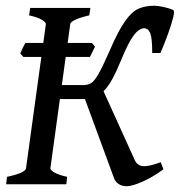

<svg xmlns="http://www.w3.org/2000/svg" viewBox="-20 -643 627 670"><path d="M550.3 -52.2Q513.2 -24.9 477.1 -9Q440.9 6.8 423.3 6.8Q404.8 6.8 393.8 -1Q382.8 -8.8 378.4 -20L276.4 -297.4H189L155.8 -55.7Q155.3 -49.8 169.4 -41.3Q183.6 -32.7 214.4 -25.9L211.4 0H1.5L4.4 -25.9Q68.4 -39.6 70.8 -55.7L140.1 -559.1Q140.6 -564.9 126.5 -573.7Q112.3 -582.5 81.5 -589.4L85.4 -615.2H295.4L291.5 -589.4Q261.2 -582.5 243.7 -574.5Q226.1 -566.4 225.1 -559.1L195.8 -346.2H271.5Q285.6 -346.2 296.9 -352.3Q308.1 -358.4 322.8 -383.3Q337.4 -408.2 362.3 -465.3Q392.6 -535.6 416.5 -569.3Q440.4 -603 464.1 -613Q487.8 -623 517.6 -623Q530.8 -623 550.8 -618.7Q570.8 -614.3 584.5 -607.9Q589.8 -605.5 584.5 -582.8Q579.1 -560.1 566.9 -526.4Q554.7 -492.7 540 -458H511.2Q511.2 -510.3 504.2 -527.3Q497.1 -544.4 482.4 -544.4Q473.6 -544.4 462.4 -536.4Q451.2 -528.3 437 -505.1Q422.9 -481.9 404.3 -437Q387.2 -395.5 372.3 -367.9Q357.4 -340.3 341.3 -324.7L450.2 -84.5Q459 -64.9 479.2 -63.2Q499.5 -61.5 541 -77.1ZM311.5 -480 293.9 -444.3H61.5L50.8 -456.5Q53.7 -463.9 58.8 -474.6Q64 -485.4 68.4 -493.2H300.8Z"/></svg>

Font: Gentium Book Plus
Style: Italic
Weight: 400
Italic angle: -8°
Designer: Victor Gaultney, Annie Olsen, Iska Routamaa, Becca Hirsbrunner
Foundry: SIL International
Version: Version 6.101